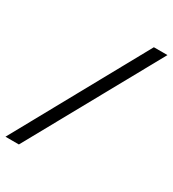

<svg xmlns="http://www.w3.org/2000/svg" viewBox="-185 -772 871 967"><g transform="rotate(30 250.5 -289.0)"><path d="M501 -671 78 93H0L422 -671Z"/></g></svg>

Font: Apparatus SIL
Style: Bold
Weight: 700
Version: Version 1.0